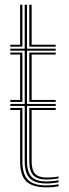

<svg xmlns="http://www.w3.org/2000/svg" viewBox="-20 -790 292 816"><path d="M23.8 -591.8V-600H65.5V-770H75.2V-591.8ZM104.5 -591.8V-770H114.5V-600H216.8V-591.8ZM177.5 -10.2Q128 -10.2 106.5 -32.2Q85 -54.2 85 -104.8V-339.8H23.8V-348.2H85V-574.8H23.8V-583.2H85V-770H94.8V-583.2H216.8V-574.8H94.8V-348.2H216.8V-339.8H94.8V-104.8Q94.8 -58.8 114 -38.8Q133.2 -18.8 177.5 -18.8Q189.5 -18.8 202.2 -20Q215 -21.2 228.8 -23.5V-15Q217 -12.8 203.8 -11.5Q190.5 -10.2 177.5 -10.2ZM104.5 -356.8V-566.5H216.8V-558.2H114.5V-365.2H216.8V-356.8ZM23.8 -356.8V-365.2H65.5V-558.2H23.8V-566.5H75.2V-356.8ZM177.5 6.2Q117.5 6.2 91.5 -19.5Q65.5 -45.2 65.5 -104.8V-322.5H23.8V-331.2H75.2V-104.8Q75.2 -49.5 98.9 -25.8Q122.5 -2 177.5 -2Q190.5 -2 203.9 -3.2Q217.2 -4.5 228.8 -7V1.5Q208.2 6.2 177.5 6.2ZM177.5 -27Q138.5 -27 121.5 -45.1Q104.5 -63.2 104.5 -104.8V-331.2H216.8V-322.5H114.5V-104.8Q114.5 -67.5 129.1 -51.5Q143.8 -35.5 177.5 -35.5Q186.2 -35.5 199.8 -36.2Q213.2 -37 228.8 -40V-31.8Q214.8 -29.5 201.6 -28.2Q188.5 -27 177.5 -27Z"/></svg>

Font: Big Shoulders Inline Text ExtraLight
Style: Regular
Weight: 250
Version: Version 2.002